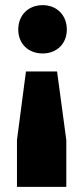

<svg xmlns="http://www.w3.org/2000/svg" viewBox="-20 -571 316 747"><path d="M146 -363C201 -363 240 -401 240 -456C240 -512 201 -551 146 -551C90 -551 51 -512 51 -456C51 -401 90 -363 146 -363ZM238 156V-26L202 -293H81L46 -26V156Z"/></svg>

Font: Montserrat ExtraBold
Style: Regular
Weight: 800
Designer: Julieta Ulanovsky
Foundry: Julieta Ulanovsky
Version: Version 4.000